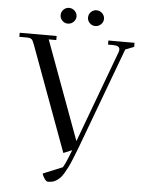

<svg xmlns="http://www.w3.org/2000/svg" viewBox="-67 -934 888 1186"><g transform="rotate(5 376.5 -341.5)"><path d="M22 -676.8V-702.1H251V-676.8H204.1L429.2 -65.9L641.1 -636.2Q644 -645 644 -652.8Q644 -676.8 602.1 -676.8H571.8V-702.1H733.9V-676.8L680.2 -655.8L473.1 -99.1Q454.6 -48.8 443.4 -19.5Q432.1 9.8 418 44.4Q403.8 79.1 394.8 97.2Q385.7 115.2 373.5 136Q361.3 156.7 351.6 166.3Q341.8 175.8 329.3 184.6Q316.9 193.4 304 196.3Q291 199.2 274.9 199.2Q265.6 199.2 254.6 183.8Q243.7 168.5 238.8 151.9L359.9 102.1Q377.4 74.2 408.2 -7.8L355 14.2L115.2 -637.2Q106.4 -662.1 97.9 -669.4Q89.4 -676.8 65.9 -676.8ZM278.6 -798.6Q264.2 -813 264.2 -833Q264.2 -853 278.6 -867.4Q293 -881.8 313 -881.8Q333 -881.8 347.9 -867.4Q362.8 -853 362.8 -833Q362.8 -813 347.9 -798.6Q333 -784.2 313 -784.2Q293 -784.2 278.6 -798.6ZM482.9 -881.8Q503.4 -881.8 518.3 -867.4Q533.2 -853 533.2 -833Q533.2 -813 518.3 -798.6Q503.4 -784.2 482.9 -784.2Q462.9 -784.2 448.5 -798.6Q434.1 -813 434.1 -833Q434.1 -853 448.5 -867.4Q462.9 -881.8 482.9 -881.8Z"/></g></svg>

Font: Dihjauti S
Style: Bold
Weight: 700
Designer: T. Christopher White
Version: Version 3.0.0